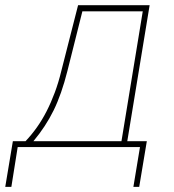

<svg xmlns="http://www.w3.org/2000/svg" viewBox="-71 -566 668 739"><path d="M-50.8 153.3 -21.5 -22.5H27.3Q50.8 -47.4 71 -75.9Q91.3 -104.5 108.4 -137.9Q125.5 -171.4 139.9 -210Q154.3 -248.5 165 -293L229.5 -545.9H504.9L418.9 -22.5H494.1L464.8 153.3H442.4L467.8 0H-2.9L-27.3 153.3ZM57.6 -22.5H396.5L478.5 -522.5H246.1L188.5 -293Q166 -203.6 135.5 -141.4Q105 -79.1 57.6 -22.5Z"/></svg>

Font: Inter Tight Thin
Style: Italic
Weight: 250
Italic angle: -9.39999°
Designer: Rasmus Andersson
Foundry: rsms
Version: Version 3.004